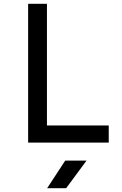

<svg xmlns="http://www.w3.org/2000/svg" viewBox="-20 -750 640 1010"><path d="M128 0H552V-90H227V-730H128ZM228 240H328L435 95H323Z"/></svg>

Font: JetBrains Mono Medium
Style: Regular
Weight: 436
Monospace: yes
Designer: Philipp Nurullin, Konstantin Bulenkov
Foundry: JetBrains
Version: Version 2.305